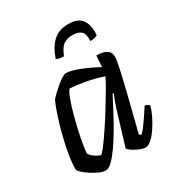

<svg xmlns="http://www.w3.org/2000/svg" viewBox="-167 -809 855 920"><g transform="rotate(-30 260.5 -349.0)"><path d="M152 0Q136 0 116 -9Q96 -18 76 -31Q56 -44 42.5 -56.5Q29 -69 28 -75Q28 -112 35.5 -156.5Q43 -201 54 -245.5Q65 -290 77 -327.5Q89 -365 98.5 -389.5Q108 -414 112 -419Q117 -425 131 -438.5Q145 -452 161.5 -466Q178 -480 193.5 -490Q209 -500 217 -500Q244 -500 291 -481.5Q338 -463 383 -438L387 -500Q462 -500 462 -451Q462 -436 451 -384.5Q440 -333 420 -253Q400 -173 374 -70L385 -63Q396 -73 410.5 -92.5Q425 -112 440 -134.5Q455 -157 467 -176Q475 -176 482 -172Q489 -168 491 -163Q486 -142 473 -114.5Q460 -87 442.5 -60.5Q425 -34 406.5 -17Q388 0 373 0Q359 0 339.5 -8Q320 -16 304.5 -26.5Q289 -37 286 -44L340 -222Q349 -251 357 -272Q365 -293 369 -301L364 -304Q346 -270 324.5 -229Q303 -188 279.5 -147.5Q256 -107 232.5 -73.5Q209 -40 188.5 -20Q168 0 152 0ZM168 -76Q173 -76 192.5 -101Q212 -126 238.5 -165.5Q265 -205 292.5 -249Q320 -293 342.5 -331.5Q365 -370 375 -392Q328 -408 281.5 -416.5Q235 -425 197 -427Q186 -415 174.5 -383.5Q163 -352 152 -311.5Q141 -271 132 -230.5Q123 -190 118 -158.5Q113 -127 113 -115Q122 -100 141 -88Q160 -76 168 -76ZM251 -574Q236 -574 225 -577Q214 -580 210 -583Q227 -635 259 -666.5Q291 -698 346 -698Q400 -698 421 -666.5Q442 -635 437 -583Q433 -580 422 -577Q411 -574 397 -574Q399 -615 383 -628.5Q367 -642 337 -642Q306 -642 286.5 -628.5Q267 -615 251 -574Z"/></g></svg>

Font: Texturina
Style: Italic
Weight: 400
Italic angle: -11°
Designer: Guillermo Torres Carreño
Foundry: Omnibus-Type
Version: Version 1.002; ttfautohint (v1.8.3)